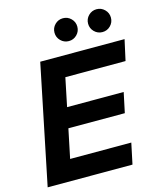

<svg xmlns="http://www.w3.org/2000/svg" viewBox="-135 -1041 951 1137"><g transform="rotate(-15 340.5 -472.0)"><path d="M681 -730 653 -603H284L248 -429H595L569 -306H223L186 -128H561L534 0H14L164 -730ZM310.5 -824.5Q290 -845 290 -874Q290 -903 310.5 -923.5Q331 -944 360 -944Q389 -944 409.5 -923.5Q430 -903 430 -874Q430 -845 409.5 -824.5Q389 -804 360 -804Q331 -804 310.5 -824.5ZM516.5 -824.5Q496 -845 496 -874Q496 -903 516.5 -923.5Q537 -944 566 -944Q595 -944 615.5 -923.5Q636 -903 636 -874Q636 -845 615.5 -824.5Q595 -804 566 -804Q537 -804 516.5 -824.5Z"/></g></svg>

Font: Nacelle Bold
Style: Italic
Weight: 700
Italic angle: -12°
Designer: Sora Sagano
Foundry: Sora Sagano
Version: Version 1.000;FEAKit 1.0